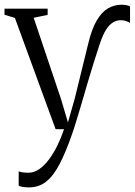

<svg xmlns="http://www.w3.org/2000/svg" viewBox="-24 -560 584 832"><path d="M102 252Q86.5 252 74.8 250Q63 248 57 245V182.5Q63 185.5 75.2 187Q87.5 188.5 99.5 188.5Q123.5 188.5 146 173Q168.5 157.5 188.2 131Q208 104.5 224.5 70.8Q241 37 253.5 0H217L40.5 -482.5L-4.5 -496V-522.5H182.5V-495.5L122 -483L240 -132L270.5 -29.5L299.5 -131.5L359 -373.5Q374 -435.5 395.5 -471.8Q417 -508 444 -523.8Q471 -539.5 502.5 -539.5Q513 -539.5 523.2 -537.8Q533.5 -536 539.5 -532V-460.5Q531.5 -466 521.2 -469.2Q511 -472.5 499 -472.5Q482.5 -472.5 466.8 -463.5Q451 -454.5 436.8 -433Q422.5 -411.5 409.5 -373Q396.5 -334 382.5 -289.5Q368.5 -245 355.2 -199.5Q342 -154 329.8 -112.5Q317.5 -71 307.2 -37.2Q297 -3.5 289.5 17.5Q261.5 99 234.2 151Q207 203 175.5 227.5Q144 252 102 252Z"/></svg>

Font: Merriweather 96pt Light
Style: Regular
Weight: 300
Version: Version 2.100